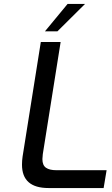

<svg xmlns="http://www.w3.org/2000/svg" viewBox="-20 -949 566 969"><path d="M91 -118Q91 -138 94 -159L186 -737H286L196 -171Q194 -153 194 -146Q194 -115 212 -102.5Q230 -90 264 -90H518L503 0H225Q91 0 91 -118ZM321 -929H409L270 -791H207Z"/></svg>

Font: Exo Medium
Style: Italic
Weight: 500
Italic angle: -9°
Designer: Natanael Gama
Foundry: Natanael Gama
Version: Version 1.500; ttfautohint (v1.6)